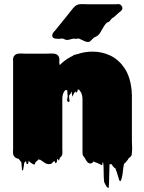

<svg xmlns="http://www.w3.org/2000/svg" viewBox="-20 -786 714 952"><path d="M634 -87Q634 -73 635 -58Q636 -43 634 -29Q634 -21 633 -18Q630 -10 623 -5Q623 -5 622.5 -4.5Q622 -4 621 -4Q621 -4 620.5 -3.5Q620 -3 619 -3Q618 -2 615 4Q612 10 610 10Q605 18 599 23Q598 24 597 24.5Q596 25 595 26Q591 44 589.5 62.5Q588 81 583 99Q581 107 579 110Q576 113 575 112Q574 112 571 107Q570 103 567.5 95.5Q565 88 564 84Q562 77 560 70.5Q558 64 555 57Q554 55 553.5 52Q553 49 551 48Q551 48 549 47Q547 46 546 45Q545 43 543.5 42Q542 41 541 40Q536 33 537 33.5Q538 34 538 34Q538 34 531 27Q530 28 527 28Q524 28 523 29Q522 51 521.5 86.5Q521 122 519 145Q519 147 515.5 145Q512 143 512 143Q508 139 505 133.5Q502 128 500 124Q499 121 497.5 118.5Q496 116 496 114Q494 91 494 67Q494 43 492 21Q490 19 489 19Q488 22 488 25.5Q488 29 486 32Q485 35 481 31Q476 29 471.5 26.5Q467 24 462 22Q458 20 452.5 18.5Q447 17 444 14Q440 22 431.5 24Q423 26 416 20Q410 15 406.5 8Q403 1 397 -8Q395 -10 393 -12.5Q391 -15 390 -19Q389 -23 389 -32V-296Q389 -303 388 -307Q386 -324 376 -336Q375 -338 373.5 -339.5Q372 -341 370 -342Q369 -343 367 -343Q365 -340 364.5 -336.5Q364 -333 362 -330Q357 -325 356 -328Q354 -332 354 -333Q351 -330 347 -324Q345 -318 343 -316Q342 -314 341 -310Q340 -306 339 -308Q337 -314 336.5 -320Q336 -326 335 -333Q335 -331 334 -331Q334 -329 333 -329Q332 -326 329.5 -321Q327 -316 323 -314Q321 -306 324 -292.5Q327 -279 319 -281Q310 -283 313.5 -295.5Q317 -308 315 -318Q314 -319 314 -323V-328Q314 -331 314 -334.5Q314 -338 311 -339Q311 -339 308.5 -339.5Q306 -340 305 -340Q293 -329 290 -309Q289 -304 289 -298.5Q289 -293 289 -288V-48Q289 -41 289.5 -33Q290 -25 288 -18Q287 -15 285 -12Q283 -9 281 -7Q280 -7 280 -6.5Q280 -6 279 -6Q279 -6 277 -4Q276 -1 275.5 2Q275 5 273 8Q273 9 272 9.5Q271 10 270 9Q269 8 268.5 5.5Q268 3 267 2Q265 4 263 5Q262 7 262.5 10Q263 13 262 15Q260 21 258 23Q257 24 254 22Q252 17 254 18.5Q256 20 250 14Q249 13 249 12Q246 14 244 16.5Q242 19 239 21Q238 22 237 23.5Q236 25 231 27H230Q227 28 221 28Q217 28 213.5 26.5Q210 25 206 24Q201 21 195.5 17Q190 13 187 11Q180 7 181 7Q181 7 179 6Q177 7 175 5.5Q173 4 171 4Q170 5 168.5 7Q167 9 165 11Q164 12 163 13Q162 14 160 15Q159 15 159 15.5Q159 16 159 16Q158 16 158 17Q157 17 156.5 17.5Q156 18 156 18Q155 19 154 24.5Q153 30 148 30Q147 30 143.5 27.5Q140 25 139 25Q137 23 136 23Q132 21 128.5 18Q125 15 123 12Q123 11 122.5 11Q122 11 122 10Q121 14 121 18Q121 22 119 26Q119 27 118 26.5Q117 26 116 27Q112 27 112 28Q111 24 110.5 20Q110 16 109 12Q108 14 104 18Q103 19 102 19.5Q101 20 100 21Q99 28 98.5 34.5Q98 41 96 49Q95 51 94.5 55.5Q94 60 92 59Q88 57 88.5 52.5Q89 48 88 45Q87 37 87 30.5Q87 24 85 17Q83 15 80.5 12Q78 9 76 6Q74 4 73 2Q69 0 67 0Q66 0 65.5 -0.5Q65 -1 63 -1Q55 -4 50 -11Q48 -13 46 -19Q44 -26 44.5 -35Q45 -44 45 -51V-484Q44 -487 44.5 -489.5Q45 -492 45 -495Q46 -506 54 -513Q62 -520 73 -520Q81 -521 89.5 -520.5Q98 -520 105 -520H211Q216 -520 227 -520.5Q238 -521 247 -520Q253 -520 261 -516Q270 -511 273 -501Q275 -495 274.5 -488Q274 -481 274 -475L276 -463L282 -469Q288 -475 295 -480.5Q302 -486 309 -491L318 -497H319Q329 -504 339 -508Q345 -514 360 -517Q362 -518 365 -518Q400 -530 440 -530Q486 -530 527 -510.5Q568 -491 596.5 -449.5Q625 -408 632 -343Q633 -339 633 -335.5Q633 -332 633 -328Q634 -321 634 -314Q634 -307 634 -300ZM582 -758Q591 -748 584 -736Q581 -732 577 -729Q573 -726 569 -723Q563 -718 558 -713Q553 -708 547 -703Q545 -701 541.5 -699Q538 -697 535 -695Q531 -691 528 -686.5Q525 -682 520 -678Q517 -676 513.5 -675Q510 -674 508 -672Q501 -665 496 -656.5Q491 -648 486 -640Q482 -632 477 -624Q472 -616 465 -610Q460 -606 454 -603.5Q448 -601 443 -597Q436 -591 430 -584Q424 -577 413 -578Q404 -579 396 -583.5Q388 -588 380 -591Q378 -592 374.5 -593.5Q371 -595 369 -595Q367 -595 365 -594.5Q363 -594 361 -594Q355 -593 349 -594Q343 -595 337 -593Q331 -592 325.5 -590Q320 -588 314 -588Q307 -587 300.5 -591Q294 -595 286 -595Q285 -595 282.5 -594.5Q280 -594 278 -594Q274 -593 267.5 -593.5Q261 -594 251 -595Q250 -595 250 -596Q247 -596 245 -598Q244 -598 243 -599Q237 -606 240 -616Q242 -622 244 -624Q248 -630 251 -632L273 -659L319 -716Q327 -726 335 -736.5Q343 -747 353 -756Q355 -758 359 -760Q369 -765 376 -765Q385 -766 394.5 -765.5Q404 -765 413 -765H555Q559 -765 563.5 -765.5Q568 -766 572 -765Q578 -764 581 -759Q582 -759 582 -758.5Q582 -758 582 -758Z"/></svg>

Font: Rubik Wet Paint
Style: Regular
Weight: 400
Designer: Hubert and Fischer, NaN
Foundry: Hubert and Fischer, NaN
Version: Version 2.200